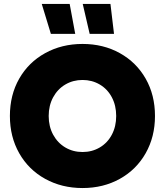

<svg xmlns="http://www.w3.org/2000/svg" viewBox="-20 -936 833 970"><path d="M30 -350Q30 -456 77 -538.5Q124 -621 208 -667.5Q292 -714 397 -714Q502 -714 585.5 -667.5Q669 -621 716 -538.5Q763 -456 763 -350Q763 -245 716 -162Q669 -79 585.5 -32.5Q502 14 397 14Q292 14 208 -32.5Q124 -79 77 -162Q30 -245 30 -350ZM567 -350Q567 -403 545 -444.5Q523 -486 484 -509Q445 -532 397 -532Q349 -532 310 -509Q271 -486 248.5 -444.5Q226 -403 226 -350Q226 -297 248.5 -255.5Q271 -214 310 -191Q349 -168 397 -168Q445 -168 484 -191Q523 -214 545 -255.5Q567 -297 567 -350ZM398 -916H538L556 -765H433ZM191 -916H332L360 -765H237Z"/></svg>

Font: Chess Sans ExtraBold
Style: Regular
Weight: 800
Designer: Wolf Bōese
Foundry: Wolf Bōese
Version: Version 7.223